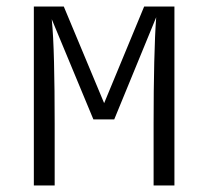

<svg xmlns="http://www.w3.org/2000/svg" viewBox="-20 -570 640 590"><path d="M84 0V-550H176L300 -253L423 -550H516V0H452V-190Q452 -293 454 -379Q456 -465 460 -517L331 -203H267L139 -511Q144 -462 146 -379Q148 -296 148 -190V0Z"/></svg>

Font: JetBrains Mono NL ExtraLight
Style: Regular
Weight: 200
Designer: Philipp Nurullin, Konstantin Bulenkov
Foundry: JetBrains
Version: Version 2.304; ttfautohint (v1.8.4.7-5d5b)